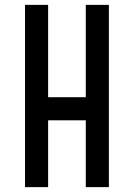

<svg xmlns="http://www.w3.org/2000/svg" viewBox="-20 -770 551 790"><path d="M83 0V-750H178V-370H333V-750H428V0H333V-275H178V0Z"/></svg>

Font: Mohave Light Medium
Style: Regular
Weight: 500
Version: Version 2.003